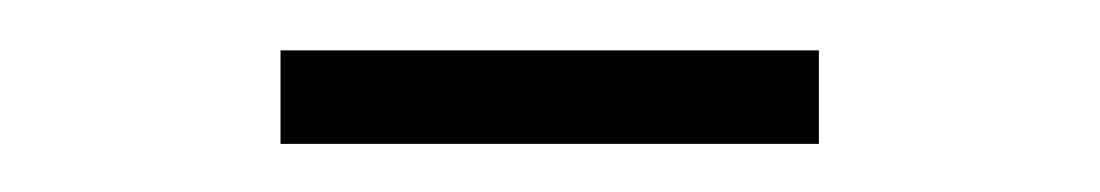

<svg xmlns="http://www.w3.org/2000/svg" viewBox="-20 -316 441 77"><path d="M308.4 -258.3H92.5V-295.8H308.4Z"/></svg>

Font: Khula Light
Style: Regular
Weight: 300
Designer: Erin McLaughlin, Steve Matteson
Version: Version 1.002;PS 1.0;hotconv 1.0.72;makeotf.lib2.5.5900; ttf